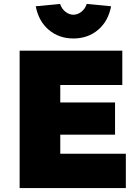

<svg xmlns="http://www.w3.org/2000/svg" viewBox="-20 -958 708 978"><path d="M80 0V-700H603V-525H287V-436H566V-272H287V-175H621V0ZM354 -762Q281 -762 229 -805.5Q177 -849 162 -926L286 -938Q295 -912 314 -897.5Q333 -883 354 -883Q375 -883 394 -897.5Q413 -912 422 -938L546 -926Q531 -849 479 -805.5Q427 -762 354 -762Z"/></svg>

Font: Lexend Black
Style: Regular
Weight: 900
Designer: Bonnie Shaver-Troup, Thomas Jockin
Foundry: Lexend
Version: Version 1.007; ttfautohint (v1.8.3)